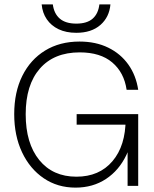

<svg xmlns="http://www.w3.org/2000/svg" viewBox="-20 -850 706 878"><path d="M485 -830H434.5Q429.5 -787.5 403.8 -764.8Q378 -742 329 -742Q280 -742 253.5 -764.8Q227 -787.5 221.5 -830H170.5Q174 -791 194 -761.8Q214 -732.5 248.2 -716.2Q282.5 -700 329 -700Q398 -700 439 -735.8Q480 -771.5 485 -830ZM563.5 -318.5V0H612V-328ZM330.5 -328V-280H602L612 -328ZM45 -328Q45 -229.5 80.8 -153.8Q116.5 -78 179.8 -35Q243 8 325.5 8Q404.5 8 464.5 -31.5Q524.5 -71 558.2 -141.8Q592 -212.5 592 -305.5H554.5Q554.5 -183.5 494.2 -112.8Q434 -42 329.5 -42Q221.5 -42 159.5 -118.2Q97.5 -194.5 97.5 -327.5Q97.5 -462 162.2 -536.2Q227 -610.5 344.5 -610.5Q439 -610.5 493.2 -564.5Q547.5 -518.5 559 -439.5H612Q602 -505.5 566.8 -555Q531.5 -604.5 474.8 -632.2Q418 -660 343.5 -660Q253.5 -660 186.2 -618.8Q119 -577.5 82 -503Q45 -428.5 45 -328Z"/></svg>

Font: Overused Grotesk Light
Style: Regular
Weight: 300
Designer: RandomMaerks
Version: Version 0.005